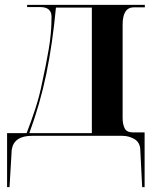

<svg xmlns="http://www.w3.org/2000/svg" viewBox="-20 -556 662 786"><path d="M9 210H19L28 57Q37 0 111 0H480Q507 0 529 12.5Q551 25 554 52L562 210H572V-14H524Q499 -14 490.5 -30.5Q482 -47 482 -73V-455Q482 -526 528 -526H573V-536H91V-527H145Q191 -527 191 -487Q191 -421 179.5 -354.5Q168 -288 153 -220Q142 -164 124.5 -110.5Q107 -57 89 -11H9ZM100 -11Q144 -130 169.5 -253Q195 -376 209 -525H356V-11Z"/></svg>

Font: Noto Serif Display Semi
Style: Regular
Weight: 600
Designer: Monotype Design Team
Foundry: Monotype Imaging Inc.
Version: Version 1.900